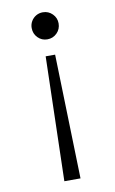

<svg xmlns="http://www.w3.org/2000/svg" viewBox="-82 -718 475 790"><g transform="rotate(-10 156.0 -323.0)"><path d="M121.5 27 135 -492.5H174.5L189 27ZM154.5 -560Q131 -560 114.8 -576.5Q98.5 -593 98.5 -617Q98.5 -632.5 106 -645.2Q113.5 -658 126.2 -665.5Q139 -673 154.5 -673Q178 -673 194.5 -656.5Q211 -640 211 -617Q211 -593 194.5 -576.5Q178 -560 154.5 -560Z"/></g></svg>

Font: League Spartan Thin Light
Style: Regular
Weight: 300
Version: Version 2.002